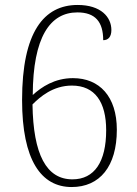

<svg xmlns="http://www.w3.org/2000/svg" viewBox="-20 -744 551 774"><path d="M269 10C382 10 451 -73 451 -221C451 -355 381 -429 274 -429C200 -429 147 -393 112 -361C113 -595 182 -694 292 -694C364 -694 396 -656 396 -582C416 -582 429 -595 429 -623C429 -675 387 -724 293 -724C157 -724 69 -615 69 -341C69 -98 146 10 269 10ZM272 -21C167 -21 114 -121 111 -323C141 -353 193 -399 270 -399C363 -399 408 -332 408 -219C408 -92 361 -21 272 -21Z"/></svg>

Font: Noto Serif Bengali SemiCondensed ExtraLight
Style: Regular
Weight: 200
Width: 4
Designer: Juan Bruce, Universal Thirst, Indian Type Foundry and the Monotype Design Team.
Foundry: Monotype Imaging Inc.
Version: Version 2.003